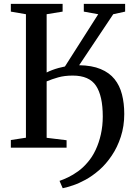

<svg xmlns="http://www.w3.org/2000/svg" viewBox="-20 -763 684 992"><path d="M304 209.5 287.5 171.5Q307 165 332 153Q357 141 383.5 122Q410 103 433 75.5Q457 48 474.2 11.2Q491.5 -25.5 501.2 -69.2Q511 -113 511 -161Q511 -267.5 476 -320Q441 -372.5 356 -372.5Q313 -372.5 280.5 -363.2Q248 -354 221 -342.5V-51L324 -38.5V0H36V-39.5L114 -51.5V-689.5L36 -703V-743H303.5V-703L221 -689.5V-388.5Q233.5 -395 249.5 -401Q265.5 -407 282.8 -411.8Q300 -416.5 315.5 -419.5L487.5 -689.5L413 -703V-743H626.5V-703L565 -689.5L389 -426Q455 -425 500 -406.2Q545 -387.5 571.8 -354.2Q598.5 -321 610.2 -275.2Q622 -229.5 622 -174Q622 -111 604.2 -56.5Q586.5 -2 557.2 41.2Q528 84.5 494 114.5Q457 146.5 422.2 165.5Q387.5 184.5 357.5 194.5Q327.5 204.5 304 209.5Z"/></svg>

Font: Merriweather 60pt
Style: Regular
Weight: 400
Version: Version 2.100